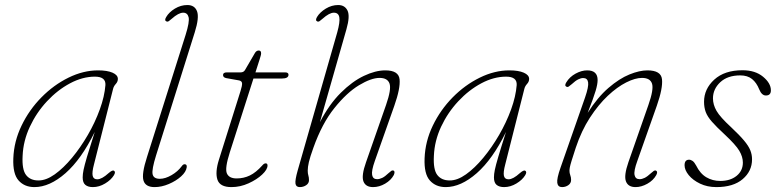

<svg xmlns="http://www.w3.org/2000/svg" viewBox="-20 -737 3096 764"><path d="M354 -83Q345.5 -51 348.8 -37.2Q352 -23.5 367 -23.5Q385 -23.5 412 -48Q427 -61 433 -58Q441.5 -53.5 433.5 -40Q422 -21 398.2 -6.8Q374.5 7.5 349.5 7.5Q330.5 7.5 319.8 -1.2Q309 -10 309 -31Q309 -44 312.5 -61.2Q316 -78.5 326.2 -113.2Q336.5 -148 357 -212Q304 -103.5 240.8 -48Q177.5 7.5 117 7.5Q77.5 7.5 54 -18.8Q30.5 -45 33 -107Q35.5 -174.5 65.8 -237.2Q96 -300 144.8 -349.5Q193.5 -399 252.5 -428Q311.5 -457 370.5 -457Q406.5 -457 427.8 -447.8Q449 -438.5 449 -423Q449 -412 440.8 -403Q432.5 -394 430 -383.5ZM70 -117Q67 -62 83.8 -40.5Q100.5 -19 132.5 -19Q163 -18.5 197.8 -43.2Q232.5 -68 266.5 -109Q300.5 -150 329.5 -200Q358.5 -250 377.2 -301.8Q396 -353.5 399.5 -398.5Q401.5 -432 357.5 -432Q308.5 -432 258.8 -405.5Q209 -379 167 -334Q125 -289 98.8 -232.8Q72.5 -176.5 70 -117Z M755 -608.5 601 -118.5Q583.5 -62.5 587.2 -44Q591 -25.5 616 -25.5Q637.5 -25.5 662.5 -40Q687.5 -54.5 703 -75.5Q708.5 -83.5 714.5 -83.5Q724.5 -83.5 723 -71.5Q720.5 -53 700.5 -35Q680.5 -17 651.8 -4.8Q623 7.5 595 7.5Q559 7.5 551 -18.5Q543 -44.5 565 -112.5L718.5 -598Q735 -650.5 730.5 -668.5Q726 -686.5 709 -686.5Q690.5 -686.5 663 -662Q657 -656.5 651.8 -653Q646.5 -649.5 642 -652Q633 -655.5 641.5 -669.5Q652.5 -688.5 676 -702.8Q699.5 -717 725.5 -717Q754.5 -717 764 -692.2Q773.5 -667.5 755 -608.5Z M931.5 -417 881 -426Q867.5 -428.5 867.5 -438.5Q867.5 -449 883 -449H937.5Q949.5 -449 955 -458.5L994 -525.5Q1000 -536 1009.5 -536Q1019 -536 1019 -525Q1019 -520.5 1017.2 -514.5Q1015.5 -508.5 1013 -500.5L996.5 -449H1114.5Q1128 -449 1128 -439.5Q1128 -424.5 1101 -424.5H988.5L894.5 -131Q874 -67 882.8 -47Q891.5 -27 921.5 -27Q950 -27 974.2 -38.8Q998.5 -50.5 1023.5 -78.5Q1030.5 -87 1037 -87Q1044.5 -87 1044.5 -78.5Q1044.5 -62.5 1023.2 -42.5Q1002 -22.5 969 -7.5Q936 7.5 901 7.5Q855 7.5 845.2 -22Q835.5 -51.5 851 -101L937 -374.5Q944 -396.5 943.2 -405.5Q942.5 -414.5 931.5 -417Z M1547 -40.5Q1536 -20 1512.5 -6.2Q1489 7.5 1464.5 7.5Q1435 7.5 1426.2 -15.2Q1417.5 -38 1436.5 -91.5L1516 -319Q1538 -382 1530 -404.5Q1522 -427 1490.5 -427Q1457 -427 1408.5 -397.8Q1360 -368.5 1310.8 -307.2Q1261.5 -246 1227 -149Q1213.5 -111.5 1209 -91.8Q1204.5 -72 1204.5 -58Q1204.5 -46.5 1207 -38.8Q1209.5 -31 1209.5 -20Q1209.5 -7.5 1198.2 0Q1187 7.5 1173 7.5Q1158 7.5 1155.8 -6Q1153.5 -19.5 1164.5 -58.5L1322 -608.5Q1333.5 -650 1330.2 -668.2Q1327 -686.5 1308.5 -686.5Q1290.5 -686.5 1263 -662Q1257 -656.5 1251.8 -653Q1246.5 -649.5 1242 -652Q1233.5 -655.5 1241.5 -669.5Q1253 -688.5 1276.5 -702.8Q1300 -717 1325.5 -717Q1352 -717 1362.8 -695Q1373.5 -673 1358.5 -620.5L1253 -251Q1290 -322 1335.8 -367.5Q1381.5 -413 1427.8 -435Q1474 -457 1513 -457Q1566.5 -457 1570 -421.2Q1573.5 -385.5 1549 -316L1471.5 -96.5Q1457.5 -57 1460.8 -40.5Q1464 -24 1480.5 -24Q1490 -24 1501 -29.2Q1512 -34.5 1526 -48Q1532.5 -54 1537 -57Q1541.5 -60 1546.5 -58Q1550 -56 1549.8 -51Q1549.5 -46 1547 -40.5Z M1990.5 -83Q1982 -51 1985.2 -37.2Q1988.5 -23.5 2003.5 -23.5Q2021.5 -23.5 2048.5 -48Q2063.5 -61 2069.5 -58Q2078 -53.5 2070 -40Q2058.5 -21 2034.8 -6.8Q2011 7.5 1986 7.5Q1967 7.5 1956.2 -1.2Q1945.5 -10 1945.5 -31Q1945.5 -44 1949 -61.2Q1952.5 -78.5 1962.8 -113.2Q1973 -148 1993.5 -212Q1940.5 -103.5 1877.2 -48Q1814 7.5 1753.5 7.5Q1714 7.5 1690.5 -18.8Q1667 -45 1669.5 -107Q1672 -174.5 1702.2 -237.2Q1732.5 -300 1781.2 -349.5Q1830 -399 1889 -428Q1948 -457 2007 -457Q2043 -457 2064.2 -447.8Q2085.5 -438.5 2085.5 -423Q2085.5 -412 2077.2 -403Q2069 -394 2066.5 -383.5ZM1706.5 -117Q1703.5 -62 1720.2 -40.5Q1737 -19 1769 -19Q1799.5 -18.5 1834.2 -43.2Q1869 -68 1903 -109Q1937 -150 1966 -200Q1995 -250 2013.8 -301.8Q2032.5 -353.5 2036 -398.5Q2038 -432 1994 -432Q1945 -432 1895.2 -405.5Q1845.5 -379 1803.5 -334Q1761.5 -289 1735.2 -232.8Q1709 -176.5 1706.5 -117Z M2234 -392Q2225 -396 2233.5 -409.5Q2246.5 -431 2270.2 -444Q2294 -457 2316.5 -457Q2358 -457 2358 -418.5Q2358 -402 2350.2 -375.8Q2342.5 -349.5 2318.5 -288Q2358 -350 2401.2 -387.2Q2444.5 -424.5 2484.8 -440.8Q2525 -457 2556 -457Q2610.5 -457 2614.2 -421.5Q2618 -386 2593.5 -316L2516 -96.5Q2501.5 -57 2505 -40.5Q2508.5 -24 2525 -24Q2534.5 -24 2545.2 -29.2Q2556 -34.5 2570.5 -48Q2577 -54 2581.5 -57Q2586 -60 2590.5 -58Q2598.5 -54 2591.5 -40.5Q2579.5 -19 2555.8 -5.8Q2532 7.5 2509 7.5Q2479.5 7.5 2470.8 -15.2Q2462 -38 2480.5 -91.5L2560 -319Q2582 -381.5 2574.5 -404.2Q2567 -427 2534.5 -427Q2507.5 -427 2471.8 -409Q2436 -391 2398.5 -355.8Q2361 -320.5 2327.2 -268.5Q2293.5 -216.5 2271 -149Q2260 -115.5 2254.5 -97.5Q2249 -79.5 2247.5 -71.2Q2246 -63 2246 -57.5Q2246 -48.5 2249.2 -40Q2252.5 -31.5 2252.5 -21Q2252.5 -8 2241.5 -0.2Q2230.5 7.5 2216.5 7.5Q2200 7.5 2197.5 -9.2Q2195 -26 2210.5 -70L2308 -349Q2323 -392.5 2320.2 -409.5Q2317.5 -426.5 2300.5 -426.5Q2291.5 -426.5 2280.5 -421Q2269.5 -415.5 2255 -402Q2248 -396 2243.2 -392.8Q2238.5 -389.5 2234 -392Z M2846 -17Q2886 -17 2911 -37.2Q2936 -57.5 2936 -90Q2936 -113 2921.8 -137Q2907.5 -161 2863.5 -202Q2831 -232 2813 -252.5Q2795 -273 2788.2 -291.2Q2781.5 -309.5 2781.5 -332Q2781.5 -383 2822.2 -420.2Q2863 -457.5 2934.5 -457.5Q2985 -457.5 3016.2 -431.8Q3047.5 -406 3047.5 -377.5Q3047.5 -357 3027.5 -357Q3011 -357 3001 -381.5Q2990.5 -408 2972.5 -422.5Q2954.5 -437 2925.5 -437Q2875 -437 2846 -409.8Q2817 -382.5 2817 -345.5Q2817 -320.5 2831.2 -295.8Q2845.5 -271 2889 -231Q2922.5 -199.5 2940.5 -178Q2958.5 -156.5 2965.5 -139.2Q2972.5 -122 2972.5 -103Q2972.5 -56 2935.2 -24.2Q2898 7.5 2830.5 7.5Q2794.5 7.5 2765.8 -6.2Q2737 -20 2720.5 -40.2Q2704 -60.5 2704 -79.5Q2704 -101.5 2722 -101.5Q2729 -101.5 2736 -96.5Q2743 -91.5 2750 -78.5Q2766 -46 2790.8 -31.5Q2815.5 -17 2846 -17Z"/></svg>

Font: Fraunces 9pt Soft Thin
Style: Italic
Weight: 100
Italic angle: -16°
Version: Version 1.000;[b76b70a41]